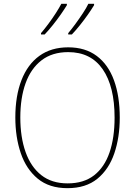

<svg xmlns="http://www.w3.org/2000/svg" viewBox="-20 -1065 705 1002"><path d="M605 -451Q605 -348 576.5 -264.5Q548 -181 488 -132Q428 -83 332 -83Q237 -83 177 -132.5Q117 -182 88.5 -265.5Q60 -349 60 -452Q60 -564 92 -646.5Q124 -729 185.5 -773.5Q247 -818 336 -818Q425 -818 485 -773Q545 -728 575 -645.5Q605 -563 605 -451ZM86 -452Q86 -349 113.5 -271.5Q141 -194 195.5 -151Q250 -108 333 -108Q417 -108 471 -150Q525 -192 551.5 -269Q578 -346 578 -451Q578 -614 516 -703.5Q454 -793 336 -793Q252 -793 196.5 -750Q141 -707 113.5 -630.5Q86 -554 86 -452ZM471 -1038Q459 -1018 439.5 -990Q420 -962 397.5 -934Q375 -906 355 -885H336V-892Q353 -912 373.5 -940Q394 -968 412.5 -996Q431 -1024 441 -1045H471ZM329 -1038Q317 -1018 297.5 -990Q278 -962 255.5 -934Q233 -906 213 -885H194V-892Q212 -913 232.5 -940.5Q253 -968 271 -996Q289 -1024 300 -1045H329Z"/></svg>

Font: Noto Sans Telugu UI SemiCondensed Thin
Style: Regular
Weight: 100
Width: 4
Designer: Jelle Bosma - Monotype Design Team
Foundry: Monotype Imaging Inc.
Version: Version 2.005; ttfautohint (v1.8.4.7-5d5b)